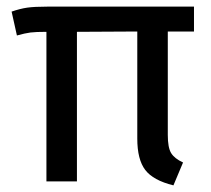

<svg xmlns="http://www.w3.org/2000/svg" viewBox="-20 -547 635 579"><path d="M486 -452V-140Q486 -102 496 -85.5Q506 -69 532 -57L503 12Q442 -3 418 -34.5Q394 -66 394 -129V-452L212 -451V0H120V-451Q88 -451 72 -449Q56 -447 31 -440L15 -512Q41 -521 62.5 -524Q84 -527 122 -527H565V-452Z"/></svg>

Font: FiraGO
Style: Regular
Weight: 400
Designer: bBox Type
Foundry: bBox Type GmbH
Version: Version 1.001;April 20, 2020;FontCreator 12.0.0.2555 64-bit